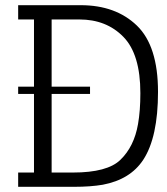

<svg xmlns="http://www.w3.org/2000/svg" viewBox="-20 -720 645 740"><path d="M50 -386H327V-358H50ZM50 -645V-700H291Q426 -700 507.5 -621.5Q589 -543 589 -366Q589 -191 532 -104Q482 -28 376 -8Q329 0 266 0H50V-55H111V-645ZM286 -645H179V-55H261Q394 -55 444 -104Q497 -155 512 -242Q521 -293 521 -361Q521 -511 455.5 -578Q390 -645 286 -645Z"/></svg>

Font: Antic Slab
Style: Regular
Weight: 400
Designer: Santiago Orozco
Foundry: Santiago Orozco
Version: Version 001.001